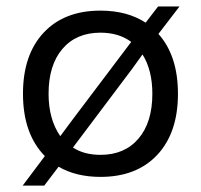

<svg xmlns="http://www.w3.org/2000/svg" viewBox="-20 -543 629 600"><path d="M293.9 -509.8Q377.4 -509.8 435.1 -472.2L474.1 -522.9H541L475.1 -437Q536.1 -368.7 536.1 -250Q536.1 -128.4 471.7 -59.3Q407.2 9.8 293.9 9.8Q217.8 9.8 163.1 -22L118.2 37.1H50.8L120.1 -55.2Q51.8 -125 51.8 -250Q51.8 -371.6 116.2 -440.7Q180.7 -509.8 293.9 -509.8ZM131.8 -250Q131.8 -170.4 168 -118.2H168.9L205.1 -167L390.1 -412.1Q351.1 -440.9 293.9 -440.9Q218.3 -440.9 175 -390.1Q131.8 -339.4 131.8 -250ZM208 -82Q242.7 -59.1 293.9 -59.1Q369.6 -59.1 412.8 -109.9Q456.1 -160.6 456.1 -250Q456.1 -323.2 425.8 -372.1H424.8L393.1 -328.1Z"/></svg>

Font: Human Sans
Style: Regular
Weight: 400
Designer: Tim Radville
Foundry: Continuum
Version: Version 1.000;FEAKit 1.0